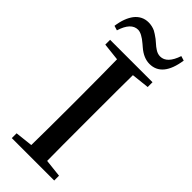

<svg xmlns="http://www.w3.org/2000/svg" viewBox="-303 -983 1018 1018"><g transform="rotate(45 206.5 -473.5)"><path d="M366 0V-36L266 -47C265 -112 265 -211 265 -343V-394C265 -527 265 -625 266 -690L366 -701V-737H48V-701L147 -690C148 -625 149 -526 149 -394V-343C149 -210 148 -112 147 -47L48 -36V0ZM286 -794C349 -794 388 -841 402 -935L376 -943C358 -889 332 -862 298 -862C285 -862 273 -866 261 -874C253 -879 242 -887 228 -900C222 -905 218 -908 215 -911C199 -923 186 -931 177 -936C162 -943 145 -947 127 -947C96 -947 70 -934 50 -909C31 -884 18 -850 12 -806L38 -798C55 -853 81 -880 115 -880C133 -880 156 -868 185 -843C191 -838 196 -834 199 -831C228 -806 257 -794 286 -794Z"/></g></svg>

Font: AllPunType SemiBold
Style: Regular
Weight: 600
Version: 1.0